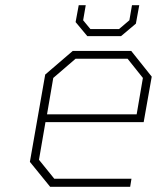

<svg xmlns="http://www.w3.org/2000/svg" viewBox="-20 -719 608 739"><path d="M316 -580 271 -634 283 -699H310L300 -641L328 -607H438L478 -641L488 -699H516L503 -628L446 -580ZM173 0 95 -96 154 -432 260 -523H485L564 -424L533 -249H155L130 -104L189 -31H486L481 0ZM161 -279H506L530 -419L471 -493H271L185 -419Z"/></svg>

Font: Tomorrow ExtraLight
Style: Italic
Weight: 275
Italic angle: -10°
Designer: Tony de Marco, Monica Rizzolli
Foundry: Just in Type
Version: Version 2.002